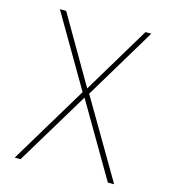

<svg xmlns="http://www.w3.org/2000/svg" viewBox="-107 -799 778 884"><g transform="rotate(15 281.5 -357.0)"><path d="M45 0H73L284 -350L489 0H519L300 -373L505 -714H477L285 -394L99 -714H69L269 -372Z"/></g></svg>

Font: Noto Sans Mono SemiCondensed Thin
Style: Regular
Weight: 100
Width: 4
Designer: Monotype Design Team
Foundry: Monotype Imaging Inc.
Version: Version 2.014